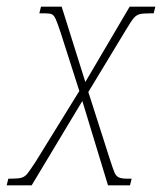

<svg xmlns="http://www.w3.org/2000/svg" viewBox="-41 -556 486 576"><path d="M-16 -20H-7Q14 -20 24 -23Q34 -26 41.5 -35.5Q49 -45 66 -71L197 -283L141 -458Q131 -488 126 -499Q121 -510 115 -513Q109 -516 94 -516H77L82 -536H144L215 -310L348 -536H425L420 -516H411Q388 -516 378 -513.5Q368 -511 360 -501.5Q352 -492 336 -465L224 -280L289 -77Q298 -49 302.5 -38.5Q307 -28 315 -24Q323 -20 341 -20H354L349 0H283L206 -253L54 0H-21Z"/></svg>

Font: Noto Serif NarrowThin
Style: Italic
Weight: 250
Width: 4
Italic angle: -12°
Designer: Monotype Design Team
Foundry: Monotype Imaging Inc.
Version: Version 1.001